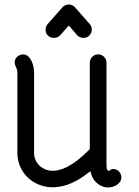

<svg xmlns="http://www.w3.org/2000/svg" viewBox="-20 -822 615 851"><path d="M219 -654C236 -654 245 -664 247 -666L285 -709L322 -666C333 -654 347 -654 350 -654C375 -654 387 -676 387 -690C387 -703 381 -711 378 -715L312 -790C301 -802 287 -802 285 -802C268 -802 259 -792 257 -790L191 -715C183 -706 182 -695 182 -690C182 -665 203 -654 219 -654ZM214 -65C167 -65 131 -100 131 -144V-501C131 -531 117 -581 82 -581C80 -581 45 -578 45 -544C45 -531 57 -519 57 -501V-144C57 -61 123 8 214 8C276 8 330 -24 368 -54L381 -63C390 -14 428 9 459 9C483 9 518 -6 518 -36C518 -51 507 -73 481 -73C471 -73 464 -62 459 -65C459 -66 452 -69 452 -87V-88V-544C452 -565 435 -581 415 -581C395 -581 378 -565 378 -544V-161C300 -81 247 -65 214 -65Z"/></svg>

Font: LS
Style: Regular
Weight: 400
Designer: BSozoo
Foundry: BSozoo
Version: Version 001.000